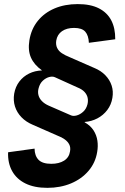

<svg xmlns="http://www.w3.org/2000/svg" viewBox="-20 -758 601 925"><path d="M208 147Q145.5 147 102.8 126Q60.1 105 38.6 66.4Q17.1 27.8 19 -24.4L146.5 -42Q147 -7.3 165.8 12Q184.6 31.2 227.1 31.2Q264.6 31.2 288.8 15.9Q313 0.5 317.4 -28.8Q320.8 -48.3 313.5 -62.3Q306.2 -76.2 292 -86.4Q277.8 -96.7 258.3 -104L138.2 -156.7Q105.5 -170.4 83.5 -193.1Q61.5 -215.8 52.2 -244.9Q43 -273.9 48.3 -306.6Q54.2 -340.3 73.2 -365.2Q92.3 -390.1 120.4 -403.8Q148.4 -417.5 181.2 -418.5L181.6 -419.4Q144.5 -445.8 129.2 -480.5Q113.8 -515.1 121.6 -564Q130.4 -618.2 161.9 -657.2Q193.4 -696.3 242.7 -717.3Q292 -738.3 354.5 -738.3Q416 -738.3 456.1 -718Q496.1 -697.8 515.9 -660.2Q535.6 -622.6 535.2 -568.8L408.2 -551.8Q406.7 -586.9 390.9 -605.2Q375 -623.5 336.9 -623.5Q301.3 -623.5 278.6 -607.7Q255.9 -591.8 251 -562.5Q248 -542 255.4 -526.9Q262.7 -511.7 278.3 -501.5Q293.9 -491.2 314.9 -482.9L434.1 -430.7Q466.3 -417.5 487.5 -395.5Q508.8 -373.5 517.8 -345.9Q526.9 -318.4 521.5 -286.6Q516.1 -253.4 496.8 -228Q477.5 -202.6 449.2 -187.7Q420.9 -172.9 388.2 -170.4L387.7 -168.9Q416 -152.8 430.7 -129.9Q445.3 -106.9 449.2 -80.3Q453.1 -53.7 448.2 -25.9Q439.9 25.9 406.7 64.9Q373.5 104 322.3 125.5Q271 147 208 147ZM321.3 -202.6Q332.5 -197.3 349.1 -201.7Q365.7 -206.1 380.6 -219.5Q395.5 -232.9 401.4 -255.4Q405.3 -271.5 402.3 -286.4Q399.4 -301.3 387.7 -314.5Q376 -327.6 354 -336.4L245.1 -385.7Q233.9 -391.1 217.5 -387Q201.2 -382.8 186.5 -369.4Q171.9 -356 166 -333Q161.1 -315.4 165.3 -299.6Q169.4 -283.7 182.1 -270.8Q194.8 -257.8 214.8 -249Z"/></svg>

Font: Inter 18pt
Style: Bold Italic
Weight: 700
Italic angle: -9.3988°
Designer: Rasmus Andersson
Foundry: rsms
Version: Version 4.001;git-66647c0bb